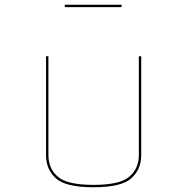

<svg xmlns="http://www.w3.org/2000/svg" viewBox="-20 -867 786 809"><path d="M174 -630H184V-213Q184 -157 223.5 -122.5Q263 -88 374 -88Q485 -88 525 -122.5Q565 -157 565 -213V-630H575V-213Q575 -153 533 -115.5Q491 -78 374 -78Q257 -78 215.5 -115.5Q174 -153 174 -213ZM253 -847H492V-837H253Z"/></svg>

Font: Bungee Hairline
Style: Regular
Weight: 400
Designer: David Jonathan Ross
Foundry: David Jonathan Ross
Version: Version 1.001;PS 1.0;hotconv 1.0.72;makeotf.lib2.5.5900